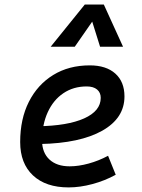

<svg xmlns="http://www.w3.org/2000/svg" viewBox="-20 -815 626 845"><path d="M286.6 -83Q325.7 -83 370.1 -95.2Q414.6 -107.4 455.6 -129.4L489.3 -45.9Q441.4 -19.5 386.7 -4.9Q332 9.8 282.2 9.8Q181.6 9.8 125.2 -43Q68.8 -95.7 68.8 -189.9Q68.8 -291.5 107.2 -367.2Q145.5 -442.9 214.4 -485.1Q283.2 -527.3 375 -527.3Q447.3 -527.3 487.5 -491.2Q527.8 -455.1 527.8 -390.6Q527.8 -294.9 429.9 -239.7Q332 -184.6 156.7 -181.2L146.5 -259.3Q277.3 -261.2 350.3 -293.9Q423.3 -326.7 423.3 -384.3Q423.3 -407.7 407.2 -421.1Q391.1 -434.6 361.3 -434.6Q303.2 -434.6 259 -404.8Q214.8 -375 190.2 -321.3Q165.5 -267.6 165 -195.8Q165.5 -142.6 197.8 -112.8Q230 -83 286.6 -83ZM437 -794.9 521.5 -609.4H420.4L382.8 -729.5H392.6L309.1 -609.4H203.1L353 -794.9Z"/></svg>

Font: Cascadia Code PL
Style: Italic
Weight: 400
Italic angle: -10°
Monospace: yes
Designer: Aaron Bell
Foundry: Saja Typeworks
Version: Version 2404.023